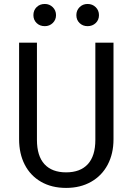

<svg xmlns="http://www.w3.org/2000/svg" viewBox="-20 -917 655 949"><path d="M541 -228.7Q541 -157.4 512.3 -103.1Q483.6 -48.7 430.5 -18.5Q377.4 11.8 306.7 11.8Q235.4 11.8 182.8 -18.5Q130.3 -48.7 102.3 -103.1Q74.4 -157.4 74.4 -228.7V-706.2H162.6V-225.6Q162.6 -146.2 199.7 -105.6Q236.9 -65.1 306.7 -65.1Q376.9 -65.1 414.1 -105.6Q451.3 -146.2 451.3 -225.6V-706.2H541ZM145.1 -842.1Q145.1 -866.2 161 -881.8Q176.9 -897.4 201.5 -897.4Q224.6 -897.4 240.8 -881.5Q256.9 -865.6 256.9 -842.1Q256.9 -819 240.8 -803.3Q224.6 -787.7 201.5 -787.7Q176.9 -787.7 161 -803.1Q145.1 -818.5 145.1 -842.1ZM357.4 -842.1Q357.4 -865.6 373.3 -881.5Q389.2 -897.4 412.8 -897.4Q436.9 -897.4 453.1 -881.5Q469.2 -865.6 469.2 -842.1Q469.2 -818.5 453.1 -803.1Q436.9 -787.7 412.8 -787.7Q389.2 -787.7 373.3 -803.1Q357.4 -818.5 357.4 -842.1Z"/></svg>

Font: Fira Code Fixed
Style: Regular
Weight: 400
Monospace: yes
Designer: Carrois Corporate, Edenspiekermann AG, Nikita Prokopov
Foundry: Carrois Corporate, Edenspiekermann AG, Nikita Prokopov
Version: Version 5.002